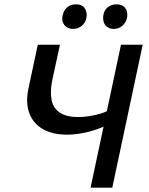

<svg xmlns="http://www.w3.org/2000/svg" viewBox="-20 -864 684 884"><path d="M397 0 537 -658H637L497 0ZM290 -244Q222 -244 177.5 -269.5Q133 -295 115 -343Q97 -391 111 -457L154 -658H256L220 -492Q210 -439 218 -401.5Q226 -364 257 -344.5Q288 -325 341 -325Q365 -325 393 -329.5Q421 -334 446.5 -342Q472 -350 486 -361L523 -322Q494 -297 453.5 -279.5Q413 -262 370 -253Q327 -244 290 -244ZM317 -731Q299 -731 286.5 -739.5Q274 -748 269 -763Q264 -778 269 -795Q274 -818 290 -831Q306 -844 330 -844Q348 -844 359.5 -836.5Q371 -829 376 -814.5Q381 -800 378 -782Q374 -760 357 -745.5Q340 -731 317 -731ZM504 -731Q486 -731 474 -739.5Q462 -748 457.5 -763Q453 -778 456 -795Q460 -818 476.5 -831Q493 -844 516 -844Q534 -844 546 -836.5Q558 -829 563 -814.5Q568 -800 565 -782Q560 -760 543.5 -745.5Q527 -731 504 -731Z"/></svg>

Font: Ysabeau SemiBold
Style: Italic
Weight: 600
Italic angle: -12°
Designer: Christian Thalmann (Catharsis Fonts)
Version: Version 2.002